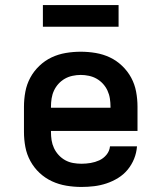

<svg xmlns="http://www.w3.org/2000/svg" viewBox="-20 -733 640 761"><path d="M303 8Q273 8 243 3Q213 -2 186 -14.5Q159 -27 137 -47.5Q115 -68 100.5 -94.5Q86 -121 80.5 -150.5Q75 -180 75 -210V-310Q75 -340 80.5 -369.5Q86 -399 100 -425Q114 -451 136 -472Q158 -493 184.5 -505.5Q211 -518 240.5 -523Q270 -528 300 -528Q330 -528 359.5 -523Q389 -518 415.5 -505.5Q442 -493 464 -472Q486 -451 500 -425Q514 -399 519.5 -369.5Q525 -340 525 -310V-214H182V-210Q182 -193 184.5 -177Q187 -161 194 -146Q201 -131 212.5 -118.5Q224 -106 238.5 -98Q253 -90 269.5 -87Q286 -84 303 -84Q321 -84 339 -87Q357 -90 373.5 -97.5Q390 -105 402 -119.5Q414 -134 416 -153H523Q521 -127 511.5 -103.5Q502 -80 486 -60.5Q470 -41 448 -27.5Q426 -14 402 -6Q378 2 353 5Q328 8 303 8ZM418 -306V-310Q418 -326 415.5 -342.5Q413 -359 406 -374Q399 -389 388 -401Q377 -413 363 -421Q349 -429 332.5 -432.5Q316 -436 300 -436Q284 -436 267.5 -432.5Q251 -429 237 -421Q223 -413 212 -401Q201 -389 194 -374Q187 -359 184.5 -342.5Q182 -326 182 -310V-306ZM150 -627V-713H450V-627Z"/></svg>

Font: Iosevka Custom SmBdEx
Style: Regular
Weight: 600
Width: 7
Monospace: yes
Designer: Belleve Invis
Foundry: Belleve Invis
Version: Version 11.2.4; ttfautohint (v1.8.4)